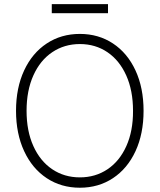

<svg xmlns="http://www.w3.org/2000/svg" viewBox="-20 -877 754 907"><path d="M357.4 9.8Q269 9.8 200.7 -35.4Q132.3 -80.6 94 -163.1Q55.7 -245.6 55.7 -353.5Q55.7 -461.9 94 -544.2Q132.3 -626.5 200.7 -671.6Q269 -716.8 357.4 -716.8Q445.3 -716.8 513.7 -671.6Q582 -626.5 620.1 -544.2Q658.2 -461.9 658.2 -353.5Q658.2 -245.1 620.1 -162.8Q582 -80.6 513.7 -35.4Q445.3 9.8 357.4 9.8ZM357.4 -668.9Q284.2 -668.9 227.1 -630.6Q169.9 -592.3 137.7 -520.8Q105.5 -449.2 105.5 -353.5Q105.5 -258.3 137.5 -187.3Q169.4 -116.2 226.6 -77.6Q283.7 -39.1 357.4 -39.1Q430.7 -39.1 487.8 -77.4Q544.9 -115.7 576.9 -187Q608.9 -258.3 608.4 -353.5Q608.4 -449.2 576.4 -520.5Q544.4 -591.8 487.5 -630.4Q430.7 -668.9 357.4 -668.9ZM490.2 -814.5H224.6V-857.4H490.2Z"/></svg>

Font: Pretendard ExtraLight
Style: Regular
Weight: 200
Designer: Base glyphs from Inter by Rasmus Andersson; Hangeul glyphs from Noto Sans CJK(Source Han Sans) by Jang Soo-young and Kan
Foundry: Kil Hyung-jin
Version: Version 1.309